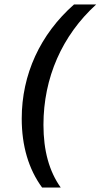

<svg xmlns="http://www.w3.org/2000/svg" viewBox="-20 -736 454 866"><path d="M170 110H254C202 37 176 -56 176 -173C176 -385 260 -576 414 -716H314C161 -581 78 -400 78 -201C78 -78 109 27 170 110Z"/></svg>

Font: Uncut Sans Medium Italic
Style: Regular
Weight: 500
Italic angle: -11°
Designer: Kasper Nordkvist
Foundry: UNCUT.wtf
Version: Version 1.304;Glyphs 3.2 (3246)